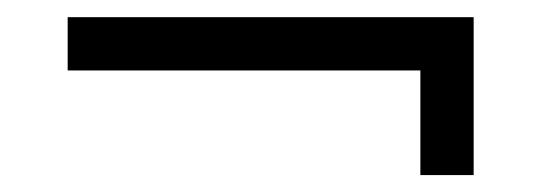

<svg xmlns="http://www.w3.org/2000/svg" viewBox="-20 -402 640 227"><path d="M477 -195V-318.7H60V-381.7H540V-195Z"/></svg>

Font: Manrope ExtraLight
Style: Regular
Weight: 200
Designer: Mikhail Sharanda
Foundry: Mikhail Sharanda
Version: Version 4.505